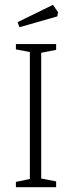

<svg xmlns="http://www.w3.org/2000/svg" viewBox="-20 -777 299 797"><path d="M46 -22 104 -34V-561L46 -572V-594H213V-570L151 -558V-36L213 -24V0H46ZM53 -685 200 -757 221 -726 218 -709 61 -664Z"/></svg>

Font: Grenze ExtraLight
Style: Regular
Weight: 275
Designer: Renata Polastri
Foundry: Omnibus-Type
Version: Version 1.002; ttfautohint (v1.8)